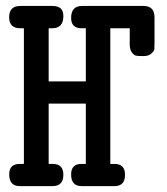

<svg xmlns="http://www.w3.org/2000/svg" viewBox="-20 -631 565 651"><path d="M48.8 -610.8H158.2Q195.3 -610.8 194.8 -576.2Q194.8 -535.2 157.2 -535.2H145V-355H271V-535.2H256.8Q220.7 -535.2 221.2 -570.8Q221.2 -610.8 258.8 -610.8H466.8Q503.9 -610.8 503.9 -571.8V-484.9Q503.9 -470.7 503.4 -464.8Q502.9 -459 493.9 -450Q484.9 -440.9 466.8 -440.9H460Q447.8 -440.9 440.9 -442.4Q434.1 -443.8 427 -453.4Q419.9 -462.9 419.9 -481V-535.2H354V-75.2H368.2Q404.3 -75.2 403.8 -38.1Q403.8 0 368.2 0H256.8Q220.7 0 221.2 -40Q221.2 -75.2 255.9 -75.2H271V-279.8H145V-75.2H158.2Q195.3 -75.2 194.8 -38.1Q194.8 0 158.2 0H46.9Q11.2 0 11.2 -40Q11.2 -75.2 46.9 -75.2H61V-535.2H48.8Q10.7 -535.2 11 -573Q11.2 -610.8 48.8 -610.8Z"/></svg>

Font: CMU Typewriter Text
Style: Bold
Weight: 700
Version: Version 0.7.0